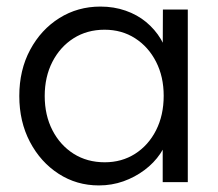

<svg xmlns="http://www.w3.org/2000/svg" viewBox="-20 -554 663 584"><path d="M280.7 10Q213 10 158.2 -25.5Q103.3 -61 71 -122.5Q38.7 -184 38.7 -262Q38.7 -341 71.7 -402.5Q104.7 -464 160.5 -499Q216.4 -534 285.4 -534Q326.7 -534 362 -521.6Q397.4 -509.3 424.4 -487Q451.4 -464.6 469.3 -434.9Q487.1 -405.2 492.1 -370.5L474.9 -376.9L475.5 -525H551.2V0H474.9V-140.8L493.8 -146.5Q486.8 -115.1 467.6 -86.8Q448.5 -58.4 419.4 -36.7Q390.4 -15 355.3 -2.5Q320.1 10 280.7 10ZM298.6 -60.4Q350.4 -60.4 390.9 -86.2Q431.5 -112.1 454.7 -157.8Q477.9 -203.6 477.9 -262.7Q477.9 -320.7 454.7 -366.1Q431.5 -411.5 390.9 -437.6Q350.4 -463.6 298 -463.6Q244.9 -463.6 203.8 -437.6Q162.8 -411.5 139.4 -366Q116 -320.4 116 -262Q116 -203.6 139.4 -158Q162.8 -112.5 203.8 -86.4Q244.9 -60.4 298.6 -60.4Z"/></svg>

Font: Lexend Medium
Style: Regular
Weight: 500
Designer: Bonnie Shaver-Troup, Thomas Jockin
Foundry: Lexend
Version: Version 1.005